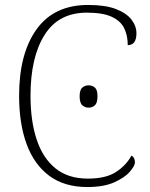

<svg xmlns="http://www.w3.org/2000/svg" viewBox="-20 -744 604 774"><path d="M332 10Q240 10 179 -35Q118 -80 87.5 -162.5Q57 -245 57 -358Q57 -528 127.5 -626Q198 -724 335 -724Q405 -724 447.5 -707.5Q490 -691 510 -665Q530 -639 530 -610Q530 -562 495 -562Q495 -601 480.5 -630.5Q466 -660 430 -676.5Q394 -693 330 -693Q216 -693 159.5 -603Q103 -513 103 -358Q103 -256 128 -181Q153 -106 204 -65Q255 -24 334 -24Q408 -24 449 -51.5Q490 -79 510 -117Q524 -109 524 -89Q524 -76 503.5 -52Q483 -28 440.5 -9Q398 10 332 10ZM337 -310Q323 -310 312 -319.5Q301 -329 301 -356Q301 -382 312 -391Q323 -400 337 -400Q352 -400 362.5 -391Q373 -382 373 -356Q373 -329 362.5 -319.5Q352 -310 337 -310Z"/></svg>

Font: Noto Serif ExtraLight
Style: Regular
Weight: 200
Designer: Monotype Design Team
Foundry: Monotype Imaging Inc.
Version: Version 2.015; ttfautohint (v1.8.4.7-5d5b)